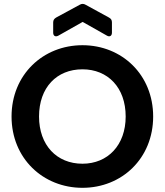

<svg xmlns="http://www.w3.org/2000/svg" viewBox="-20 -936 826 964"><path d="M394 7C592 7 749 -141 749 -351C749 -561 592 -709 394 -709C196 -709 38 -561 38 -351C38 -141 196 7 394 7ZM394 -114C265 -114 176 -207 176 -351C176 -497 265 -588 394 -588C521 -588 611 -497 611 -351C611 -207 521 -114 394 -114ZM542 -772V-823C542 -835 538 -842 527 -848L410 -912C400 -918 390 -918 380 -912L262 -848C252 -842 247 -835 247 -823V-772C247 -756 258 -749 273 -757L395 -826L517 -757C531 -749 542 -756 542 -772Z"/></svg>

Font: Arvore Sans SemiBold
Style: Regular
Weight: 600
Designer: Jonny Pinhorn (Latin) Dan Schunck (customization for Arvore)
Version: Version 1.000;Glyphs 3.3 (3305)